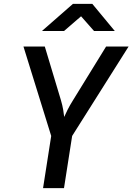

<svg xmlns="http://www.w3.org/2000/svg" viewBox="-20 -970 683 990"><path d="M202 0 244 -269 101 -730H211L294 -454Q302 -427 306 -403Q310 -379 311 -367Q316 -379 328 -403Q340 -427 357 -454L527 -730H643L352 -269L310 0ZM196 -810 356 -950H456L572 -810H465L398 -886L310 -810Z"/></svg>

Font: JetBrains Mono NL SemiBold
Style: Italic
Weight: 600
Italic angle: -9°
Monospace: yes
Designer: Philipp Nurullin, Konstantin Bulenkov
Foundry: JetBrains
Version: Version 2.305; ttfautohint (v1.8.4.7-5d5b)